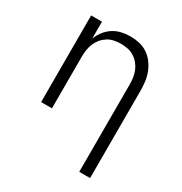

<svg xmlns="http://www.w3.org/2000/svg" viewBox="-173 -656 946 998"><g transform="rotate(30 300.0 -156.5)"><path d="M444 215V-310Q444 -330 441 -350.5Q438 -371 430 -390Q422 -409 409 -424.5Q396 -440 378.5 -451Q361 -462 340.5 -466Q320 -470 300 -470Q280 -470 259.5 -466Q239 -462 221.5 -451Q204 -440 191 -424.5Q178 -409 170 -390Q162 -371 159 -350.5Q156 -330 156 -310V0H91V-520H156V-419Q166 -444 182.5 -465.5Q199 -487 221.5 -501.5Q244 -516 270.5 -522Q297 -528 323 -528Q350 -528 377 -522Q404 -516 426.5 -501Q449 -486 465.5 -464Q482 -442 492 -416.5Q502 -391 505.5 -364Q509 -337 509 -310V215Z"/></g></svg>

Font: Iosevka Custom Light Extended
Style: Regular
Weight: 300
Width: 7
Monospace: yes
Designer: Belleve Invis
Foundry: Belleve Invis
Version: Version 11.2.4; ttfautohint (v1.8.4)